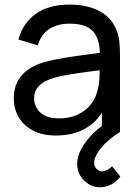

<svg xmlns="http://www.w3.org/2000/svg" viewBox="-20 -575 602 836"><path d="M415.5 240.5Q387.5 240.5 365 226.2Q342.5 212 329.2 189Q316 166 316 139Q316 105.5 335.2 71Q354.5 36.5 386.5 5Q404 -12 423.5 -26.5V-84Q396.5 -42.5 356.5 -18.5Q302 15 223.5 15Q163 15 122.2 -7.2Q81.5 -29.5 60.8 -66Q40 -102.5 40 -146Q40 -188.5 56.2 -219.8Q72.5 -251 102 -271.8Q131.5 -292.5 172.5 -304.5Q211 -315 258.8 -322.8Q306.5 -330.5 355.5 -337Q386.5 -341 415 -345Q413 -406 386 -437.5Q356 -472 282 -472Q233 -472 196.2 -449.8Q159.5 -427.5 144.5 -377.5L60 -403Q79.5 -474 135.5 -514.5Q191.5 -555 283 -555Q356.5 -555 409.2 -528.8Q462 -502.5 485 -449.5Q496.5 -424.5 499.5 -395.2Q502.5 -366 502.5 -334V0Q472 18 446.5 41.5Q421 65 405.5 89.2Q390 113.5 390 133.5Q390 150 400.5 160.5Q411 171 425 171Q435.5 171 446.8 165Q458 159 468 149L504 194Q487 217 463.5 228.8Q440 240.5 415.5 240.5ZM237 -59.5Q285 -59.5 320.2 -76.8Q355.5 -94 377 -122.2Q398.5 -150.5 405 -184Q412.5 -209 413 -239.5Q413.5 -256.5 414 -269Q386.5 -265.5 359.5 -262Q317.5 -256.5 280 -250.2Q242.5 -244 212.5 -235.5Q190.5 -228.5 171.2 -217.5Q152 -206.5 140.2 -189.2Q128.5 -172 128.5 -146.5Q128.5 -124.5 139.8 -104.5Q151 -84.5 174.8 -72Q198.5 -59.5 237 -59.5Z"/></svg>

Font: Cns Manrope Med
Style: Regular
Weight: 500
Designer: Mikhail Sharanda
Foundry: Mikhail Sharanda
Version: Version 4.504